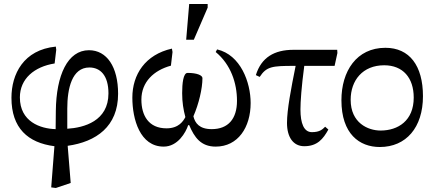

<svg xmlns="http://www.w3.org/2000/svg" viewBox="-20 -719 2161 956"><path d="M257 -76C181 -78 79 -113 79 -234C79 -327 151 -387 252 -403L260 -471L258 -487C97 -471 37 -350 37 -232C37 -81 119 -8 251 9L235 214L258 217L332 192L317 7C459 -13 568 -89 568 -252C568 -386 512 -469 423 -469C317 -469 260 -345 258 -167ZM315 -178C315 -278 338 -383 425 -383C479 -383 520 -344 520 -254C520 -116 398 -83 315 -78Z M943 -140C970 -202 988 -278 988 -330C988 -344 961 -356 914 -356C892 -356 887 -302 887 -255C887 -210 893 -173 903 -136C893 -117 871 -80 809 -80C720 -80 684 -144 684 -223C684 -311 746 -369 831 -392L839 -460L836 -477C703 -447 639 -348 639 -233C639 -125 677 11 795 11C865 11 905 -59 917 -96H922C948 -35 980 11 1054 11C1165 11 1228 -85 1228 -206C1228 -309 1178 -446 1061 -473L1054 -460C1129 -398 1160 -306 1160 -217C1160 -127 1116 -76 1034 -76C973 -76 951 -106 943 -140ZM907 -521H945L1014 -681V-699H922Z M1409 -107C1409 -36 1440 9 1495 9C1560 9 1589 -27 1615 -74L1599 -88C1586 -75 1572 -61 1533 -61C1493 -61 1476 -105 1476 -174C1476 -213 1481 -286 1495 -391H1646L1660 -455L1659 -471H1441C1346 -471 1281 -433 1254 -345L1273 -336C1307 -388 1335 -391 1444 -391H1452C1429 -277 1409 -172 1409 -107Z M2040 -233C2040 -118 1962 -69 1875 -69C1812 -69 1726 -107 1726 -222C1726 -319 1786 -394 1893 -394C1986 -394 2040 -332 2040 -233ZM1899 -481C1755 -481 1680 -364 1680 -220C1680 -52 1770 13 1871 13C2002 13 2086 -84 2086 -240C2086 -392 2019 -481 1899 -481Z"/></svg>

Font: STIX Two Math
Style: Regular
Weight: 400
Designer: Ross Mills, John Hudson & Paul Hanslow, Tiro Typeworks Ltd; with portions MicroPress Inc., with additions and correction
Foundry: Tiro Typeworks Ltd
Version: Version 2.02 b142